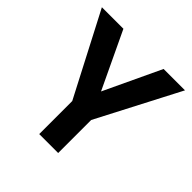

<svg xmlns="http://www.w3.org/2000/svg" viewBox="-182 -852 1003 1003"><g transform="rotate(45 319.5 -350.0)"><path d="M250 0V-244L13 -700H172L336 -354H306L469 -700H627L390 -244V0Z"/></g></svg>

Font: DM Sans 17pt ExtraBold
Style: Regular
Weight: 800
Version: Version 4.004;gftools[0.9.30]